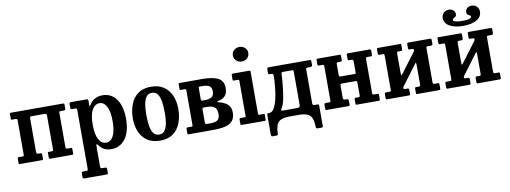

<svg xmlns="http://www.w3.org/2000/svg" viewBox="-75 -1219 5094 1916"><g transform="rotate(-10 2472.0 -260.5)"><path d="M221 -90.5Q221 -70 240 -70H260.5Q270 -70 273.5 -67Q277 -64 277 -53V-15Q277 -6 274.2 -3Q271.5 0 263 0H44Q35 0 32.5 -3.2Q30 -6.5 30 -16V-54Q30 -64.5 34 -67.2Q38 -70 48 -70H78Q87.5 -70 91.2 -72.2Q95 -74.5 95 -84V-427.5Q95 -441 92.5 -445.5Q90 -450 77 -450H43Q34.5 -450 32.2 -453.2Q30 -456.5 30 -465V-509Q30 -517.5 33.5 -518.8Q37 -520 45.5 -520H569Q578 -520 580.5 -516.8Q583 -513.5 583 -504V-466Q583 -455.5 579 -452.8Q575 -450 565 -450H535Q525.5 -450 521.8 -447.8Q518 -445.5 518 -436V-92.5Q518 -79.5 520.5 -74.8Q523 -70 536 -70H570Q578.5 -70 580.8 -66.8Q583 -63.5 583 -55V-11Q583 -3 579.5 -1.5Q576 0 567.5 0H347Q339.5 0 337.8 -3.8Q336 -7.5 336 -15.5V-55.5Q336 -64 338.2 -67Q340.5 -70 348.5 -70H374Q385 -70 388.5 -73.2Q392 -76.5 392 -89.5V-429.5Q392 -450 371.5 -450H241Q229 -450 225 -447Q221 -444 221 -430.5Z M634 -472V-502Q634 -514.5 638.5 -517.2Q643 -520 654.5 -520H805.5Q816.5 -520 820.8 -517Q825 -514 825 -502.5V-465Q825 -448.5 828 -447.8Q831 -447 836.5 -456.5Q856 -492 890.2 -512.5Q924.5 -533 971 -533Q1059 -533 1111 -461.5Q1163 -390 1163 -260.5Q1163 -130.5 1109.5 -59.2Q1056 12 968 12Q924.5 12 895 -4.2Q865.5 -20.5 845 -49Q834 -64.5 829.5 -62Q825 -59.5 825 -20.5V159Q825 174.5 828.8 178.8Q832.5 183 846.5 183H872.5Q883.5 183 886.8 186.2Q890 189.5 890 201V236Q890 248 887 250.5Q884 253 872 253H651.5Q640 253 637 248.8Q634 244.5 634 234V200.5Q634 190.5 636.5 186.8Q639 183 649 183H680.5Q693.5 183 696.2 178.5Q699 174 699 159V-429Q699 -443.5 694.5 -446.8Q690 -450 680 -450H649.5Q639.5 -450 636.8 -454.2Q634 -458.5 634 -472ZM825 -260.5Q825 -160.5 852.8 -110.5Q880.5 -60.5 928.5 -60.5Q973 -60.5 1000 -110.5Q1027 -160.5 1027 -260.5Q1027 -360 1000 -410.2Q973 -460.5 928.5 -460.5Q882 -460.5 853.5 -410.2Q825 -360 825 -260.5Z M1230 -248.5Q1230 -328.5 1254.5 -393Q1279 -457.5 1330.2 -495.2Q1381.5 -533 1462 -533Q1542.5 -533 1593.8 -496.5Q1645 -460 1669.5 -400Q1694 -340 1694 -270Q1694 -190 1669.5 -126Q1645 -62 1593.8 -24.5Q1542.5 13 1462 13Q1381.5 13 1330.2 -23.2Q1279 -59.5 1254.5 -119Q1230 -178.5 1230 -248.5ZM1369 -270Q1369 -207.5 1376.2 -157.2Q1383.5 -107 1403.5 -77.8Q1423.5 -48.5 1462 -48.5Q1500 -48.5 1520 -77Q1540 -105.5 1547.2 -151.5Q1554.5 -197.5 1554.5 -250Q1554.5 -313 1547.2 -363Q1540 -413 1520 -442.2Q1500 -471.5 1462 -471.5Q1423.5 -471.5 1403.5 -443Q1383.5 -414.5 1376.2 -368.8Q1369 -323 1369 -270Z M1793 -450H1750.5Q1743 -450 1741.5 -452.2Q1740 -454.5 1740 -462V-507Q1740 -520 1752 -520H1981Q2084 -520 2139.8 -492.5Q2195.5 -465 2195.5 -390Q2195.5 -340 2171.2 -312.5Q2147 -285 2100.5 -276.5Q2089.5 -274.5 2090 -269.8Q2090.5 -265 2099.5 -263Q2160 -249.5 2191.5 -220.2Q2223 -191 2223 -138.5Q2223 -82 2195.2 -52Q2167.5 -22 2118 -11Q2068.5 0 2003 0H1755.5Q1747 0 1743.5 -2Q1740 -4 1740 -12V-55Q1740 -65 1743.8 -67.5Q1747.5 -70 1756.5 -70H1793.5Q1802 -70 1803.5 -73Q1805 -76 1805 -84V-438Q1805 -450 1793 -450ZM1931 -434V-329.5Q1931 -316 1934 -311.8Q1937 -307.5 1949.5 -307.5H1972Q2012.5 -307.5 2037.8 -322.8Q2063 -338 2063 -380.5Q2063 -423.5 2037.8 -436.8Q2012.5 -450 1972 -450H1945Q1936 -450 1933.5 -446.8Q1931 -443.5 1931 -434ZM1931 -216.5V-92.5Q1931 -78 1934.5 -74Q1938 -70 1952 -70H1979Q2005.5 -70 2028.5 -74.2Q2051.5 -78.5 2065.8 -95.2Q2080 -112 2080 -149.5Q2080 -187 2065.8 -206Q2051.5 -225 2028.5 -231.2Q2005.5 -237.5 1979 -237.5H1948.5Q1935 -237.5 1933 -234.5Q1931 -231.5 1931 -216.5Z M2322.5 -697Q2322.5 -729.5 2345.5 -750Q2368.5 -770.5 2400.5 -770.5Q2433 -770.5 2455.8 -750Q2478.5 -729.5 2478.5 -697Q2478.5 -664.5 2455.8 -644Q2433 -623.5 2400.5 -623.5Q2368.5 -623.5 2345.5 -644Q2322.5 -664.5 2322.5 -697ZM2331.5 -450H2289Q2281.5 -450 2279.5 -452Q2277.5 -454 2277.5 -461.5V-506.5Q2277.5 -520 2290.5 -520H2458Q2468.5 -520 2468.5 -509.5V-82Q2468.5 -70 2479 -70H2521Q2528.5 -70 2531 -68.5Q2533.5 -67 2533.5 -59.5V-13Q2533.5 -5 2531.5 -2.5Q2529.5 0 2521.5 0H2292Q2284 0 2280.8 -2Q2277.5 -4 2277.5 -12V-55Q2277.5 -65 2280.8 -67.5Q2284 -70 2293 -70H2330.5Q2339 -70 2340.8 -72.5Q2342.5 -75 2342.5 -83V-437.5Q2342.5 -450 2331.5 -450Z M3019 -432V-92Q3019 -70 3038 -70H3073Q3080 -70 3082 -65.5Q3084 -61 3084 -54V149.5Q3084 160.5 3080.2 162.8Q3076.5 165 3065 165H3032Q3018 165 3015.5 159.2Q3013 153.5 3012.5 141.5Q3011 87 2997 56.2Q2983 25.5 2951.8 12.8Q2920.5 0 2867 0H2775Q2721 0 2689.5 13Q2658 26 2644.2 57.5Q2630.5 89 2629 144.5Q2628.5 156 2625.8 160.5Q2623 165 2610 165H2575Q2562.5 165 2560.2 157.8Q2558 150.5 2558 139.5V-56Q2558 -64 2562.5 -67Q2567 -70 2581 -70Q2604.5 -70 2621.8 -92.5Q2639 -115 2651 -151.2Q2663 -187.5 2670.5 -229.5Q2678 -271.5 2682 -311.2Q2686 -351 2687.5 -380.5Q2689 -410 2689 -420.5Q2689 -437.5 2686 -443.8Q2683 -450 2670 -450H2653.5Q2642 -450 2639.5 -454.5Q2637 -459 2637 -475V-500Q2637 -514.5 2642.8 -517.2Q2648.5 -520 2662 -520H3066Q3077.5 -520 3080.8 -517.2Q3084 -514.5 3084 -503V-471Q3084 -458 3078.2 -454Q3072.5 -450 3063.5 -450H3038Q3026 -450 3022.5 -447.2Q3019 -444.5 3019 -432ZM2789 -450Q2774.5 -450 2771.5 -445.2Q2768.5 -440.5 2768.5 -424Q2768.5 -412.5 2766.5 -382Q2764.5 -351.5 2760.2 -311Q2756 -270.5 2749.5 -229Q2743 -187.5 2734.2 -153.2Q2725.5 -119 2714 -101.5Q2698 -76.5 2704.5 -73.2Q2711 -70 2727.5 -70H2859Q2872 -70 2882.5 -74Q2893 -78 2893 -95V-433Q2893 -443 2891.2 -446.5Q2889.5 -450 2879 -450Z M3625.5 -92.5Q3625.5 -79.5 3628 -74.8Q3630.5 -70 3643.5 -70H3677.5Q3686 -70 3688.2 -66.8Q3690.5 -63.5 3690.5 -55V-11Q3690.5 -3 3687 -1.5Q3683.5 0 3675 0H3454.5Q3447 0 3445.2 -3.8Q3443.5 -7.5 3443.5 -15.5V-55.5Q3443.5 -70 3455.5 -70H3481.5Q3492.5 -70 3496 -73.2Q3499.5 -76.5 3499.5 -89.5V-218Q3499.5 -227 3496.8 -230.2Q3494 -233.5 3484 -233.5H3353Q3338 -233.5 3333.2 -230Q3328.5 -226.5 3328.5 -210.5V-90.5Q3328.5 -70 3347.5 -70H3368Q3377.5 -70 3381 -67Q3384.5 -64 3384.5 -53V-15Q3384.5 -6 3381.8 -3Q3379 0 3370.5 0H3151.5Q3142.5 0 3140 -3.2Q3137.5 -6.5 3137.5 -16V-54Q3137.5 -64.5 3141.5 -67.2Q3145.5 -70 3155.5 -70H3185.5Q3195 -70 3198.8 -72.2Q3202.5 -74.5 3202.5 -84V-427.5Q3202.5 -440.5 3200 -445.2Q3197.5 -450 3184.5 -450H3150.5Q3142 -450 3139.8 -453.2Q3137.5 -456.5 3137.5 -465V-509Q3137.5 -517.5 3141 -518.8Q3144.5 -520 3153 -520H3373.5Q3381.5 -520 3383 -516.5Q3384.5 -513 3384.5 -504.5V-464.5Q3384.5 -450 3372.5 -450H3347Q3335.5 -450 3332 -446.8Q3328.5 -443.5 3328.5 -430.5V-326.5Q3328.5 -314 3331.8 -309.5Q3335 -305 3348.5 -305H3484.5Q3496 -305 3497.8 -307Q3499.5 -309 3499.5 -320V-429.5Q3499.5 -450 3480.5 -450H3459.5Q3450.5 -450 3447 -453Q3443.5 -456 3443.5 -467V-505Q3443.5 -514 3446.2 -517Q3449 -520 3457.5 -520H3676.5Q3685.5 -520 3688 -516.8Q3690.5 -513.5 3690.5 -504V-466Q3690.5 -455.5 3686.5 -452.8Q3682.5 -450 3672.5 -450H3642.5Q3633 -450 3629.2 -447.8Q3625.5 -445.5 3625.5 -436Z M4238 -92.5Q4238 -79.5 4240.2 -74.8Q4242.5 -70 4256 -70H4290Q4298 -70 4300.5 -66.8Q4303 -63.5 4303 -55V-11Q4303 -3 4299.2 -1.5Q4295.5 0 4287.5 0H4067Q4059 0 4057.5 -3.8Q4056 -7.5 4056 -15.5V-55.5Q4056 -70 4068 -70H4093.5Q4104.5 -70 4108.2 -73.2Q4112 -76.5 4112 -89.5V-286Q4112 -300.5 4109.5 -306.5Q4107 -312.5 4102 -305L3949 -100.5Q3946.5 -97 3943.8 -92.5Q3941 -88 3941 -82Q3941 -70 3960 -70H3980.5Q3990 -70 3993.2 -67Q3996.5 -64 3996.5 -53V-15Q3996.5 -6 3993.8 -3Q3991 0 3982.5 0H3763.5Q3754.5 0 3752 -3.2Q3749.5 -6.5 3749.5 -16V-54Q3749.5 -64.5 3753.8 -67.2Q3758 -70 3767.5 -70H3797.5Q3807.5 -70 3811 -72.2Q3814.5 -74.5 3814.5 -84V-428.5Q3814.5 -441.5 3812 -446.2Q3809.5 -451 3796.5 -451H3762.5Q3754.5 -451 3752 -454Q3749.5 -457 3749.5 -466V-510Q3749.5 -518 3753.2 -519.5Q3757 -521 3765 -521H3985Q3993 -521 3994.8 -517.2Q3996.5 -513.5 3996.5 -505.5V-465.5Q3996.5 -451 3985 -451H3959Q3948 -451 3944.2 -447.8Q3940.5 -444.5 3940.5 -431.5V-239Q3940.5 -219 3943 -212.8Q3945.5 -206.5 3953 -217.5L4107.5 -423.5Q4112 -429.5 4112 -436Q4112 -447 4107.5 -449Q4103 -451 4092.5 -451H4072Q4062.5 -451 4059.2 -454Q4056 -457 4056 -468V-506Q4056 -515 4058.5 -518Q4061 -521 4070 -521H4289Q4298 -521 4300.5 -517.5Q4303 -514 4303 -505V-467Q4303 -456.5 4298.8 -453.8Q4294.5 -451 4285 -451H4255Q4245 -451 4241.5 -448.5Q4238 -446 4238 -437Z M4752 -774Q4784.5 -774 4805.8 -753.5Q4827 -733 4827 -702Q4827 -649.5 4776.5 -619.5Q4726 -589.5 4638.5 -589.5Q4550.5 -589.5 4500 -619.8Q4449.5 -650 4449.5 -703Q4449.5 -733.5 4471 -753.8Q4492.5 -774 4524.5 -774Q4551.5 -774 4569 -757.5Q4586.5 -741 4586.5 -717.5Q4586.5 -701.5 4576.2 -693.5Q4566 -685.5 4555.8 -680.2Q4545.5 -675 4545.5 -667Q4545.5 -640 4642.5 -640Q4685.5 -640 4708.2 -647.8Q4731 -655.5 4731 -667Q4731 -675.5 4720.8 -680.5Q4710.5 -685.5 4700.2 -693.5Q4690 -701.5 4690 -717.5Q4690 -741 4707.5 -757.5Q4725 -774 4752 -774ZM4851.5 -92.5Q4851.5 -79.5 4854 -74.8Q4856.5 -70 4869.5 -70H4903.5Q4911.5 -70 4914 -66.8Q4916.5 -63.5 4916.5 -55V-11Q4916.5 -3 4912.8 -1.5Q4909 0 4901 0H4680.5Q4672.5 0 4671 -3.8Q4669.5 -7.5 4669.5 -15.5V-55.5Q4669.5 -70 4681.5 -70H4707Q4718 -70 4721.8 -73.2Q4725.5 -76.5 4725.5 -89.5V-286Q4725.5 -300.5 4723.2 -306.5Q4721 -312.5 4715.5 -305L4562.5 -100.5Q4560 -97 4557.2 -92.5Q4554.5 -88 4554.5 -82Q4554.5 -70 4573.5 -70H4594Q4603.5 -70 4606.8 -67Q4610 -64 4610 -53V-15Q4610 -6 4607.5 -3Q4605 0 4596 0H4377Q4368 0 4365.5 -3.2Q4363 -6.5 4363 -16V-54Q4363 -64.5 4367.2 -67.2Q4371.5 -70 4381 -70H4411Q4421 -70 4424.5 -72.2Q4428 -74.5 4428 -84V-428.5Q4428 -441.5 4425.8 -446.2Q4423.5 -451 4410 -451H4376Q4368 -451 4365.5 -454Q4363 -457 4363 -466V-510Q4363 -518 4366.8 -519.5Q4370.5 -521 4378.5 -521H4599Q4606.5 -521 4608.2 -517.2Q4610 -513.5 4610 -505.5V-465.5Q4610 -451 4598.5 -451H4572.5Q4562 -451 4558 -447.8Q4554 -444.5 4554 -431.5V-239Q4554 -219 4556.5 -212.8Q4559 -206.5 4566.5 -217.5L4721 -423.5Q4725.5 -429.5 4725.5 -436Q4725.5 -447 4721 -449Q4716.5 -451 4706 -451H4685.5Q4676 -451 4672.8 -454Q4669.5 -457 4669.5 -468V-506Q4669.5 -515 4672.2 -518Q4675 -521 4683.5 -521H4902.5Q4911.5 -521 4914 -517.5Q4916.5 -514 4916.5 -505V-467Q4916.5 -456.5 4912.2 -453.8Q4908 -451 4898.5 -451H4868.5Q4858.5 -451 4855 -448.5Q4851.5 -446 4851.5 -437Z"/></g></svg>

Font: Besley* Narrow Semi
Style: Regular
Weight: 600
Width: 4
Designer: Owen Earl
Foundry: indestructible type*
Version: Version 3.000; ttfautohint (v1.8.3)